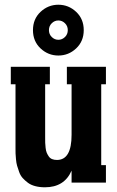

<svg xmlns="http://www.w3.org/2000/svg" viewBox="-20 -776 498 816"><path d="M303.7 -570.3Q271.5 -540 228 -540Q184.6 -540 152.3 -570.3Q120.1 -600.6 120.1 -647.9Q120.1 -695.3 152.3 -725.6Q184.6 -755.9 228 -755.9Q271.5 -755.9 303.7 -725.6Q335.9 -695.3 335.9 -647.9Q335.9 -600.6 303.7 -570.3ZM256.1 -677.2Q244.1 -689 228 -689Q211.9 -689 200 -677.2Q188 -665.5 188 -647.9Q188 -630.4 200 -618.7Q211.9 -606.9 228 -606.9Q244.1 -606.9 256.1 -618.7Q268.1 -630.4 268.1 -647.9Q268.1 -665.5 256.1 -677.2ZM430.2 -492.2V-418H410.2V-74.2H430.2V0H284.2V-50.8Q253.4 20 170.9 20Q148.4 20 129.9 15.1Q111.3 10.3 98.6 0.7Q85.9 -8.8 76.4 -19.3Q66.9 -29.8 61.5 -44.9Q56.2 -60.1 52.7 -71.5Q49.3 -83 47.9 -99.4Q46.4 -115.7 46.1 -123.8Q45.9 -131.8 45.9 -145V-418H25.9V-492.2H191.9V-418H171.9V-192.9Q171.9 -177.7 172.1 -169.4Q172.4 -161.1 173.8 -147.9Q175.3 -134.8 178.5 -127.2Q181.6 -119.6 187 -111.6Q192.4 -103.5 201.2 -99.9Q210 -96.2 222.2 -96.2Q284.2 -96.2 284.2 -203.1V-418H264.2V-492.2Z"/></svg>

Font: Margherita Black
Style: Regular
Weight: 900
Designer: James Puckett
Foundry: Dunwich Type Founders
Version: Version 1.008;hotconv 1.0.109;makeotfexe 2.5.65596